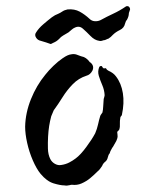

<svg xmlns="http://www.w3.org/2000/svg" viewBox="-20 -584 494 611"><path d="M394 -554Q393 -550 391.5 -546.5Q390 -543 390 -541Q390 -532 384 -521Q380 -517 378 -509Q375 -495 361.5 -488.5Q348 -482 339 -473Q333 -466 325 -461Q321 -460 317.5 -458Q314 -456 310 -456Q307 -455 303.5 -454Q300 -453 296 -454Q281 -456 268 -469.5Q255 -483 243.5 -493Q232 -503 218 -496Q213 -494 208 -489.5Q203 -485 198 -481Q188 -475 181 -471Q174 -467 168 -460Q164 -456 159.5 -453Q155 -450 150 -448Q147 -447 145 -445.5Q143 -444 141 -444Q136 -446 126.5 -449Q117 -452 110 -454Q100 -456 95 -464Q89 -473 95 -481Q103 -494 117.5 -506.5Q132 -519 145 -529Q152 -534 155 -535.5Q158 -537 165 -540Q172 -543 178.5 -547.5Q185 -552 195 -554Q217 -556 233.5 -547Q250 -538 265 -524Q272 -517 282 -516.5Q292 -516 300 -520Q320 -531 340.5 -540.5Q361 -550 380 -563Q384 -566 390 -563Q394 -559 394 -554ZM368 -219Q368 -217 365.5 -214.5Q363 -212 363 -210Q361 -199 361.5 -189Q362 -179 360 -173Q359 -170 356.5 -168Q354 -166 353 -164Q353 -161 354 -154.5Q355 -148 353 -143Q351 -136 346.5 -129Q342 -122 339 -116Q337 -114 336 -111.5Q335 -109 333 -106Q332 -105 331 -102Q330 -99 329 -96Q325 -92 323 -83Q321 -74 314.5 -69Q308 -64 305 -56Q302 -52 299 -47.5Q296 -43 291 -39Q279 -27 267 -17Q255 -7 239 0Q225 6 209 4Q205 4 203 5Q198 6 194 6.5Q190 7 185 6Q172 6 150.5 -0.5Q129 -7 109 -31Q96 -47 84.5 -73.5Q73 -100 66.5 -129Q60 -158 60 -181Q61 -225 78.5 -268.5Q96 -312 124 -346Q135 -360 150 -374.5Q165 -389 180.5 -399.5Q196 -410 206 -411Q215 -413 223 -410.5Q231 -408 238 -405Q255 -402 266 -386L268 -385Q281 -374 274 -359Q267 -346 255 -343Q230 -335 211.5 -316Q193 -297 179 -274.5Q165 -252 151 -233Q149 -228 147 -223.5Q145 -219 143 -214Q139 -199 136.5 -183.5Q134 -168 133 -149Q132 -130 132.5 -111Q133 -92 140 -78Q145 -68 155 -62.5Q165 -57 175 -59Q189 -61 200.5 -67Q212 -73 221 -80Q236 -91 254.5 -116Q273 -141 283 -160Q289 -174 292 -188Q295 -202 299 -215Q300 -218 302.5 -221Q305 -224 306 -226Q308 -234 308.5 -246.5Q309 -259 310 -269Q311 -272 312 -276Q313 -280 313 -281Q312 -298 305.5 -313Q299 -328 294.5 -342.5Q290 -357 296 -371Q298 -374 301.5 -374Q305 -374 306 -370Q310 -366 311 -366Q317 -369 319 -364Q320 -362 322 -361Q324 -360 325 -359Q341 -352 349 -341Q366 -319 371 -287.5Q376 -256 368 -219Z"/></svg>

Font: Slackside One
Style: Regular
Weight: 400
Version: Version 1.000